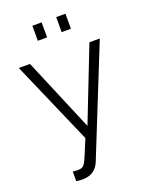

<svg xmlns="http://www.w3.org/2000/svg" viewBox="-172 -817 886 1129"><g transform="rotate(-20 271.0 -252.0)"><path d="M105 220C122 223 133 223 146 223C205 223 237 190 252 151L522 -521H457L278 -63L85 -521H15L242 0C181 144 184 162 135 162C126 162 116 161 105 160ZM233 -633V-727H175V-633ZM382 -633V-727H324V-633Z"/></g></svg>

Font: Raleway Reg
Style: Regular
Weight: 400
Designer: Matt McInerney, Pablo Impallari, Rodrigo Fuenzalida
Foundry: Matt McInerney, Pablo Impallari, Rodrigo Fuenzalida
Version: Version 3.00 July 28, 2015